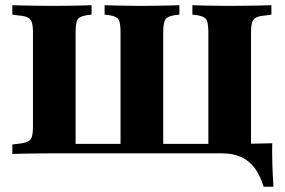

<svg xmlns="http://www.w3.org/2000/svg" viewBox="-20 -591 1094 737"><path d="M176.6 -2.4Q152.4 -2.4 125 -2Q97.6 -1.6 71.8 -1.2Q46 -0.8 27.4 0V-36.3L52.4 -39.5Q75 -41.9 86.7 -47.6Q98.4 -53.2 102.4 -66.5Q106.5 -79.8 106.5 -105.6V-465.3Q106.5 -491.1 102.4 -504.4Q98.4 -517.7 86.7 -523.8Q75 -529.8 52.4 -531.5L27.4 -534.7V-571Q46 -570.2 71.8 -569.8Q97.6 -569.4 125 -569Q152.4 -568.5 176.6 -568.5H187.9H199.2Q221 -568.5 245.2 -569Q269.4 -569.4 292.3 -569.8Q315.3 -570.2 331.5 -571V-534.7L316.1 -533.1Q286.3 -529 278.2 -516.5Q270.2 -504 270.2 -465.3V-37.9L268.5 -38.7H781.5L779.8 -37.9V-465.3Q779.8 -504.8 771.4 -516.9Q762.9 -529 733.9 -533.1L718.5 -534.7V-571Q735.5 -570.2 758.1 -569.8Q780.6 -569.4 804.8 -569Q829 -568.5 850.8 -568.5H861.3H873.4Q897.6 -568.5 925 -569Q952.4 -569.4 978.2 -569.8Q1004 -570.2 1021.8 -571V-534.7L997.6 -531.5Q975 -529.8 963.3 -523.8Q951.6 -517.7 947.6 -504.4Q943.5 -491.1 943.5 -465.3V-2.4H188.7ZM442.7 -7.3V-465.3Q442.7 -504.8 434.7 -516.9Q426.6 -529 396.8 -533.1L381.5 -534.7V-571Q398.4 -570.2 421 -569.8Q443.5 -569.4 468.1 -569Q492.7 -568.5 513.7 -568.5H524.2H536.3Q558.1 -568.5 582.3 -569Q606.5 -569.4 629.4 -569.8Q652.4 -570.2 668.5 -571V-534.7L652.4 -533.1Q623.4 -529 614.9 -516.5Q606.5 -504 606.5 -465.3V-7.3ZM741.1 -2.4 786.3 -38.7H834.7Q902.4 -38.7 948 -39.5Q993.5 -40.3 1025 -41.1Q1024.2 -3.2 1025.4 38.3Q1026.6 79.8 1029.8 125.8H991.9Q979 82.3 957.3 53.6Q935.5 25 904.8 11.3Q874.2 -2.4 831.5 -2.4Z"/></svg>

Font: Playfair 9pt Black
Style: Regular
Weight: 900
Designer: Claus Eggers Sørensen
Foundry: Claus Eggers Sørensen
Version: Version 2.203